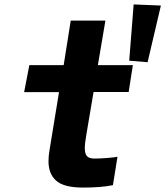

<svg xmlns="http://www.w3.org/2000/svg" viewBox="-20 -844 746 867"><path d="M199 -116Q199 -139.5 203.5 -165.5L246.5 -428H89L112.5 -550H267.5L299.5 -751H456L422 -550H580L561 -428.5H402.5L370 -236.5Q363 -197 363 -174.5Q363 -149.5 372.8 -138.8Q382.5 -128 407 -128Q429.5 -128 462.5 -130.5Q495.5 -133 510.5 -136L490 -8Q438 3 354.5 3Q269 3 234 -27.8Q199 -58.5 199 -116ZM563.5 -570 583.5 -824 706.5 -819 646.5 -563Z"/></svg>

Font: JuliaMono Black
Style: Italic
Weight: 900
Italic angle: -9°
Monospace: yes
Designer: cormullion
Foundry: corm
Version: Version 0.057; ttfautohint (v1.8.4)